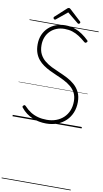

<svg xmlns="http://www.w3.org/2000/svg" viewBox="-239 -1765 1488 2761"><g transform="rotate(10 504.5 -384.5)"><path d="M493 19Q440 19 389 9.5Q338 0 291 -20Q244 -40 202 -71Q160 -102 125 -146Q117 -155 117.5 -162.5Q118 -170 127 -178Q136 -187 143.5 -187.5Q151 -188 164 -175Q205 -130 254.5 -98.5Q304 -67 363.5 -51Q423 -35 493 -35Q567 -35 629 -58Q691 -81 736.5 -124Q782 -167 807 -227.5Q832 -288 832 -363Q832 -434 806.5 -484.5Q781 -535 736.5 -572Q692 -609 636.5 -637.5Q581 -666 521 -691Q469 -713 419 -737.5Q369 -762 325 -792.5Q281 -823 247.5 -863Q214 -903 195 -956.5Q176 -1010 176 -1080Q176 -1160 203.5 -1223Q231 -1286 279 -1330Q327 -1374 389 -1397Q451 -1420 521 -1420Q600 -1420 662 -1397.5Q724 -1375 774.5 -1339.5Q825 -1304 867 -1263Q876 -1255 875.5 -1248Q875 -1241 867 -1233Q857 -1223 849.5 -1222.5Q842 -1222 831 -1230Q783 -1272 735 -1303Q687 -1334 635 -1350.5Q583 -1367 521 -1367Q457 -1367 404.5 -1346Q352 -1325 313.5 -1287Q275 -1249 254 -1196.5Q233 -1144 233 -1080Q233 -1003 260.5 -949Q288 -895 334 -857.5Q380 -820 436.5 -792Q493 -764 551 -740Q613 -714 673.5 -683Q734 -652 783 -608.5Q832 -565 861 -505.5Q890 -446 890 -363Q890 -279 861.5 -209Q833 -139 780 -88Q727 -37 654.5 -9Q582 19 493 19ZM358 -1474Q350 -1474 342.5 -1481.5Q335 -1489 335 -1497Q335 -1500 336 -1503.5Q337 -1507 340 -1511L505 -1662Q510 -1667 515.5 -1670.5Q521 -1674 530 -1674Q539 -1674 544 -1670.5Q549 -1667 555 -1662L721 -1509Q724 -1506 725 -1502.5Q726 -1499 726 -1496Q726 -1488 718.5 -1481Q711 -1474 703 -1474Q699 -1474 695 -1476Q691 -1478 687 -1482L530 -1610L374 -1482Q369 -1478 365.5 -1476Q362 -1474 358 -1474ZM0 895H1009V905H0ZM0 -20H1009V0H0ZM0 -505H1009V-500H0ZM0 -1415H1009V-1405H0Z"/></g></svg>

Font: Playwrite BE WAL Guides
Style: Regular
Weight: 400
Designer: Veronika Burian, José Scaglione
Foundry: TypeTogether
Version: Version 1.003